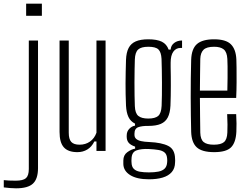

<svg xmlns="http://www.w3.org/2000/svg" viewBox="-96 -820 1348 1043"><path d="M46 -734V-800H131.5V-734ZM-9 203Q-21.5 203 -41.8 201.5Q-62 200 -75.5 198V158.5Q-63 160 -46.8 160.8Q-30.5 161.5 -11 161.5Q29.5 161.5 45 147.8Q60.5 134 60.5 98V-600H110.5V93Q110.5 151.5 83.2 177.2Q56 203 -9 203Z M324.5 6.5Q274.5 6.5 251 -19.5Q227.5 -45.5 227.5 -103V-600H277.5V-99Q277.5 -64 291.2 -49Q305 -34 336.5 -34Q368.5 -34 392.8 -51Q417 -68 428 -99V-600H477.5V0H428V-51.5H416.5Q402 -22 378.2 -7.8Q354.5 6.5 324.5 6.5Z M713.5 154Q647.5 154 611.2 131.2Q575 108.5 574 71.5Q574 66.5 574 61.8Q574 57 574 52Q574 22.5 595.5 6.8Q617 -9 638 -12.5V-23.5Q613.5 -32 603.2 -44.2Q593 -56.5 592.5 -73.5Q592.5 -75.5 592.2 -79.5Q592 -83.5 592.5 -87Q593 -106.5 606.5 -120.5Q620 -134.5 637.5 -137.5V-148.5Q613 -160.5 601.8 -184.5Q590.5 -208.5 588.5 -246.5Q587 -278 586.5 -307.8Q586 -337.5 586 -367.2Q586 -397 586.8 -428.5Q587.5 -460 588.5 -495Q590 -535 602.8 -559.5Q615.5 -584 641.5 -595.2Q667.5 -606.5 709.5 -606.5Q756.5 -606.5 783 -593.5Q809.5 -580.5 820 -550.5H831Q832.5 -573 850 -586.5Q867.5 -600 893 -600V-559.5H884Q860 -559.5 845.5 -539.2Q831 -519 831 -479.5V-455.5Q831.5 -432.5 831.8 -406.8Q832 -381 832 -354Q832 -327 831.5 -299.5Q831 -272 830 -246Q828 -206.5 815.5 -182.2Q803 -158 777.5 -147Q752 -136 709.5 -136Q675.5 -136.5 655 -129Q634.5 -121.5 634.5 -94V-87.5Q634.5 -74 643.5 -65.8Q652.5 -57.5 670.2 -53.5Q688 -49.5 714.5 -48.5Q782.5 -45.5 818.2 -27.2Q854 -9 855 41.5Q855.5 47 855.5 52.5Q855.5 58 855 63Q854.5 94.5 837 114.8Q819.5 135 788 144.5Q756.5 154 713.5 154ZM713 116.5Q743 116.5 764.5 112.2Q786 108 798.2 96.2Q810.5 84.5 812 61.5Q812.5 56.5 812.5 51.8Q812.5 47 812 42Q810.5 19 798.2 8.5Q786 -2 764 -5.5Q742 -9 712.5 -10.5Q672 -12.5 645.5 -3Q619 6.5 618.5 43.5Q618 49.5 618 53.5Q618 57.5 618.5 62.5Q619 85.5 630.8 97.2Q642.5 109 663.8 112.8Q685 116.5 713 116.5ZM709.5 -176Q746.5 -176 763.2 -190.2Q780 -204.5 782 -245Q783 -269.5 783.5 -302.8Q784 -336 783.8 -372.2Q783.5 -408.5 783 -442Q782.5 -475.5 781.5 -500Q779.5 -537 764.5 -551.5Q749.5 -566 710 -566Q671 -566 654.5 -551Q638 -536 636.5 -497Q636 -476 635.2 -442.8Q634.5 -409.5 634.5 -372Q634.5 -334.5 635 -300.2Q635.5 -266 636.5 -244Q638 -205 655.2 -190.5Q672.5 -176 709.5 -176Z M1067.5 6.5Q1001.5 6.5 973 -19.5Q944.5 -45.5 942.5 -104Q941.5 -145 940.8 -193.2Q940 -241.5 940 -292.5Q940 -343.5 940.5 -395.2Q941 -447 942.5 -495Q944.5 -555 974 -580.8Q1003.5 -606.5 1067 -606.5Q1131 -606.5 1158.2 -579.5Q1185.5 -552.5 1188 -497Q1188.5 -485.5 1189 -451.5Q1189.5 -417.5 1189.2 -373.2Q1189 -329 1187 -288H990Q990 -241.5 990.8 -194Q991.5 -146.5 992 -99.5Q993 -62.5 1010.5 -48.2Q1028 -34 1065.5 -34Q1104 -34 1120.8 -48.2Q1137.5 -62.5 1139 -99.5Q1140 -114.5 1139.8 -143.5Q1139.5 -172.5 1138 -200H1187Q1188.5 -178.5 1188.8 -149.2Q1189 -120 1188 -104Q1185 -45 1158.8 -19.2Q1132.5 6.5 1067.5 6.5ZM990 -328H1139Q1140 -361.5 1140.2 -396.8Q1140.5 -432 1140.2 -460Q1140 -488 1139 -500Q1137 -537.5 1119.2 -551.8Q1101.5 -566 1067 -566Q1026 -566 1009.5 -549.5Q993 -533 992 -500Q991.5 -459 990.8 -416Q990 -373 990 -328Z"/></svg>

Font: Big Shoulders Text ExtraLight
Style: Regular
Weight: 250
Version: Version 2.002